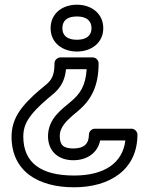

<svg xmlns="http://www.w3.org/2000/svg" viewBox="-20 -583 626 816"><path d="M294.9 163C156.1 163 79 110.5 79 -3C79 -42.7 93.4 -69.7 114.3 -95.9C138.1 -126 171 -154.8 203.9 -181.5C237.6 -208.9 256.3 -242.3 260.6 -289H348.3C343.7 -219.6 322.3 -184.9 278.8 -149.2C242.1 -117.8 184.1 -78.7 184.1 -4C184.1 59.9 227.9 98 291.6 98C349.8 98 394.9 67.1 405.6 14H512.7C501.1 111.1 422 163 294.9 163ZM294.9 213C446.4 213 564.1 138.4 564.1 -11C564.1 -21.7 554.2 -36 539.1 -36H382.9C372.2 -36 357.9 -26.1 357.9 -11C357.9 27.4 337.8 48 291.6 48C249.1 48 234.1 32.8 234.1 -4C234.1 -14.6 235.8 -23.5 238.9 -31.2C251.1 -61.7 278.6 -83.8 311 -110.8C368.1 -158.5 399.1 -217.5 399.1 -314C399.1 -324.7 389.2 -339 374.1 -339H236.6C225.9 -339 211.6 -329.1 211.6 -314C211.6 -262.9 200.2 -242.9 172.5 -220.5C137.9 -192.4 103.6 -162.8 75.1 -127.1C50.5 -96.1 29 -56.5 29 -3C29 146.3 143.4 213 294.9 213ZM307 -513C349.4 -513 368.9 -493.5 368.9 -463C368.9 -433.4 349.1 -414 307 -414C264.4 -414 245.1 -433.2 245.1 -463C245.1 -494.1 264 -513 307 -513ZM307 -563C245.3 -563 195.1 -526.1 195.1 -463C195.1 -400.2 246.3 -364 307 -364C367.2 -364 418.9 -400.3 418.9 -463C418.9 -525.9 368.2 -563 307 -563Z"/></svg>

Font: Asimov
Style: WidOu
Weight: 500
Designer: Google
Version: Version 2.000980; 2014